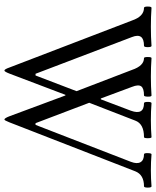

<svg xmlns="http://www.w3.org/2000/svg" viewBox="64 -770 725 894"><g transform="rotate(90 427.0 -323.5)"><path d="M309 19Q303 19 295 -4L76 -575Q57 -631 17 -631Q11 -631 11 -648.5Q11 -666 17 -666Q57 -663 105 -663Q154 -663 194 -666Q200 -666 200 -648.5Q200 -631 194 -631Q131 -631 153 -575L324 -126H332L405 -317L306 -575Q287 -631 251 -631Q246 -631 246 -648.5Q246 -666 251 -666Q292 -663 338 -663Q383 -663 425 -666Q431 -666 430.5 -648.5Q430 -631 425 -631Q392 -631 382.5 -618Q373 -605 385 -575L439 -430H443L496 -570Q518 -631 461 -631Q455 -631 455 -648.5Q455 -666 461 -666Q498 -663 540 -663Q582 -663 619 -666Q624 -666 624 -648.5Q624 -631 619 -631Q557 -631 542 -590L459 -376L554 -126H562L734 -570Q745 -599 735.5 -615Q726 -631 699 -631Q693 -631 693.5 -648.5Q694 -666 699 -666Q733 -663 774 -663Q812 -663 848 -666Q854 -666 854 -648.5Q854 -631 848 -631Q794 -631 778 -590L550 -4Q541 19 537 19Q531 19 522 -4L425 -265H422L323 -4Q314 19 309 19Z"/></g></svg>

Font: Junicode Cond Light
Style: Regular
Weight: 300
Width: 3
Designer: Peter S. Baker
Version: Version 2.201